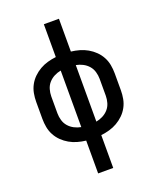

<svg xmlns="http://www.w3.org/2000/svg" viewBox="-170 -835 940 1149"><g transform="rotate(-20 300.0 -260.0)"><path d="M252 215V6Q225 3 198.5 -4.5Q172 -12 148.5 -25.5Q125 -39 105.5 -58Q86 -77 73 -101Q60 -125 55 -152Q50 -179 50 -206V-314Q50 -341 55 -368Q60 -395 73 -419Q86 -443 105.5 -462Q125 -481 148.5 -494.5Q172 -508 198.5 -515.5Q225 -523 252 -526V-735H348V-526Q375 -523 401.5 -515.5Q428 -508 451.5 -494.5Q475 -481 494.5 -462Q514 -443 527 -419Q540 -395 545 -368Q550 -341 550 -314V-206Q550 -179 545 -152Q540 -125 527 -101Q514 -77 494.5 -58Q475 -39 451.5 -25.5Q428 -12 401.5 -4.5Q375 3 348 6V215ZM252 -80V-440Q230 -436 209.5 -425.5Q189 -415 174 -398Q159 -381 152.5 -358.5Q146 -336 146 -314V-206Q146 -184 152.5 -161.5Q159 -139 174 -122Q189 -105 209.5 -94.5Q230 -84 252 -80ZM348 -80Q370 -84 390.5 -94.5Q411 -105 426 -122Q441 -139 447.5 -161.5Q454 -184 454 -206V-314Q454 -336 447.5 -358.5Q441 -381 426 -398Q411 -415 390.5 -425.5Q370 -436 348 -440Z"/></g></svg>

Font: Iosevka Fixed Curly Md Ex
Style: Regular
Weight: 500
Width: 7
Monospace: yes
Designer: Belleve Invis
Foundry: Belleve Invis
Version: Version 30.1.2